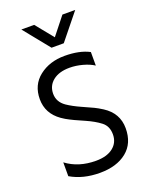

<svg xmlns="http://www.w3.org/2000/svg" viewBox="-182 -1081 951 1210"><g transform="rotate(-20 293.5 -476.5)"><path d="M479.5 -703.1V-612.3Q450.2 -631.8 405.8 -644Q361.3 -656.2 318.4 -656.2Q248 -656.2 207 -623.5Q166 -590.8 166 -536.6Q166 -482.4 214.8 -448.2Q252 -422.9 305.7 -398.9Q359.4 -375 379.9 -365.2Q400.4 -355.5 431.6 -335.9Q521.5 -278.3 521.5 -177.2Q521.5 -76.2 454.1 -22Q386.7 32.2 273.9 32.2Q161.1 32.2 78.1 -16.6V-109.4Q159.2 -47.9 276.4 -47.9Q349.6 -47.9 391.1 -80.6Q432.6 -113.3 432.6 -168.5Q432.6 -223.6 394.5 -252.9Q356.4 -282.2 299.8 -307.1Q243.2 -332 235.4 -335.9Q227.5 -339.8 205.6 -350.6Q183.6 -361.3 158.2 -378.9Q75.2 -437.5 75.2 -533.2Q75.2 -628.9 144.5 -683.1Q213.9 -737.3 314.5 -737.3Q415 -737.3 479.5 -703.1ZM116.2 -986.3H202.1L297.9 -868.2L391.6 -986.3H477.5L337.9 -813.5H255.9Z"/></g></svg>

Font: GenEi M Gothic v2 Regular
Style: Regular
Weight: 400
Version: Version 2.0